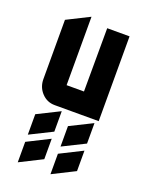

<svg xmlns="http://www.w3.org/2000/svg" viewBox="-141 -509 668 883"><g transform="rotate(20 192.5 -67.5)"><path d="M220.2 205.1 330.1 149.9V250L220.2 305.2ZM60.1 69.8 169.9 15.1V115.2L60.1 169.9ZM60.1 205.1 169.9 149.9V250L60.1 305.2ZM220.2 69.8 330.1 15.1V115.2L220.2 169.9ZM129.9 0Q92.3 0 66.4 -27.3Q40 -55.2 40 -95.2V-384.8L149.9 -439.9V-105H234.9L235.8 -415H345.2V0Z"/></g></svg>

Font: Horta
Style: Regular
Weight: 600
Width: 3
Version: Version 0.11